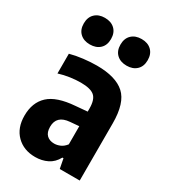

<svg xmlns="http://www.w3.org/2000/svg" viewBox="-195 -882 870 986"><g transform="rotate(30 240.5 -389.0)"><path d="M175.5 10Q107.5 10 65 -32.2Q22.5 -74.5 22.5 -147Q22.5 -225 69.8 -269Q117 -313 224.5 -321L293.5 -327V-345.5Q293.5 -398.5 270 -418.5Q246.5 -438.5 189 -438.5Q160.5 -438.5 126.8 -433.8Q93 -429 61 -419V-536Q95.5 -545.5 137.5 -550.5Q179.5 -555.5 217 -555.5Q329 -555.5 382 -507.8Q435 -460 435 -339V0H316.5L305.5 -57.5H299Q279.5 -21.5 247.2 -5.8Q215 10 175.5 10ZM165 -163.5Q165 -130.5 181.5 -114.5Q198 -98.5 226 -98.5Q242.5 -98.5 260.5 -106Q278.5 -113.5 293.5 -133V-240.5L241 -236Q165 -230 165 -163.5ZM348 -631Q311 -631 289 -651.8Q267 -672.5 267 -709.5Q267 -746.5 289 -767.5Q311 -788.5 348 -788.5Q384.5 -788.5 406.5 -767.5Q428.5 -746.5 428.5 -709.5Q428.5 -672.5 406.5 -651.8Q384.5 -631 348 -631ZM130 -631Q93.5 -631 71.5 -651.8Q49.5 -672.5 49.5 -709.5Q49.5 -746.5 71.5 -767.5Q93.5 -788.5 130 -788.5Q167 -788.5 189 -767.5Q211 -746.5 211 -709.5Q211 -672.5 189 -651.8Q167 -631 130 -631Z"/></g></svg>

Font: Encode Sans Cnd
Style: Bold
Weight: 700
Width: 3
Designer: Multiple Designers
Foundry: Impallari Type
Version: Version 3.002; ttfautohint (v1.8.3) -l 8 -r 50 -G 200 -x 14 